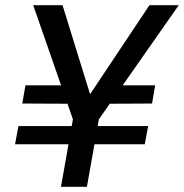

<svg xmlns="http://www.w3.org/2000/svg" viewBox="-20 -720 709 740"><path d="M38 -164 51 -234H551L538 -164ZM282 -320 66 -321 78 -391H286ZM368 -320 388 -391H578L566 -321ZM215 0 261 -260 108 -700H221L329 -351L324 -352L556 -700H669L361 -260L315 0Z"/></svg>

Font: DM Sans 16pt Medium
Style: Italic
Weight: 500
Italic angle: -10°
Version: Version 4.004;gftools[0.9.30]